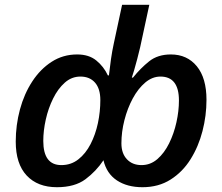

<svg xmlns="http://www.w3.org/2000/svg" viewBox="-20 -780 938 810"><path d="M220.2 9.8Q138.7 9.8 92.5 -39.6Q46.4 -88.9 46.4 -182.6Q46.4 -252.4 64.2 -318.4Q82 -384.3 116.2 -436.5Q150.4 -488.8 198.2 -519.5Q246.1 -550.3 305.7 -550.3Q355 -550.3 386.2 -524.9Q417.5 -499.5 435.1 -461.9H439.5Q443.4 -496.6 448.2 -530.5Q453.1 -564.5 460 -596.2L495.1 -759.8H609.9L571.3 -580.6Q565.9 -556.6 558.8 -530.5Q551.8 -504.4 545.7 -483.2Q539.6 -461.9 536.1 -452.6H541Q572.8 -492.2 609.1 -521.2Q645.5 -550.3 700.7 -550.3Q769.5 -550.3 810.3 -500.5Q851.1 -450.7 851.1 -358.9Q851.1 -292 834.2 -226.8Q817.4 -161.6 783.9 -108.2Q750.5 -54.7 699.7 -22.5Q648.9 9.8 581.1 9.8Q516.6 9.8 473.1 -19Q429.7 -47.9 416.5 -104Q385.7 -57.6 340.6 -23.9Q295.4 9.8 220.2 9.8ZM238.8 -83.5Q279.8 -83.5 310.5 -107.7Q341.3 -131.8 362.1 -172.1Q382.8 -212.4 393.1 -260.7Q403.3 -309.1 403.3 -357.9Q403.3 -405.8 380.9 -431.4Q358.4 -457 319.3 -457Q282.2 -457 253.2 -431.2Q224.1 -405.3 203.9 -364Q183.6 -322.8 173.1 -275.6Q162.6 -228.5 162.6 -185.5Q162.6 -83.5 238.8 -83.5ZM577.1 -83.5Q614.7 -83.5 644 -108.9Q673.3 -134.3 693.6 -175.5Q713.9 -216.8 724.4 -264.4Q734.9 -312 734.9 -356Q734.9 -457 656.7 -457Q622.6 -457 592.5 -431.6Q562.5 -406.2 540 -364.5Q517.6 -322.8 504.9 -273.2Q492.2 -223.6 492.2 -175.3Q492.2 -132.8 515.4 -108.2Q538.6 -83.5 577.1 -83.5Z"/></svg>

Font: Open Sans SemiBold
Style: Italic
Weight: 600
Italic angle: -12°
Designer: Monotype Design Team
Foundry: Monotype Imaging Inc.
Version: Version 3.003; ttfautohint (v1.8.4)